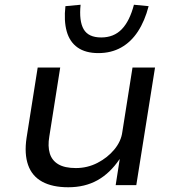

<svg xmlns="http://www.w3.org/2000/svg" viewBox="-20 -781 737 810"><path d="M268 9Q201 9 158 -14.5Q115 -38 98.5 -85Q82 -132 92 -199L139 -496H234L188 -205Q181 -164 190 -134Q199 -104 226 -88Q253 -72 300 -72Q349 -72 391.5 -94Q434 -116 462.5 -150.5Q491 -185 496 -224L539 -496H634L555 0H468L485 -109H484Q444 -50 391 -20.5Q338 9 268 9ZM395 -557Q341 -557 307.5 -580.5Q274 -604 261.5 -648.5Q249 -693 256 -755L320 -761Q313 -692 333 -657.5Q353 -623 407 -623Q460 -623 493.5 -657.5Q527 -692 545 -761L607 -755Q591 -693 562 -648.5Q533 -604 491 -580.5Q449 -557 395 -557Z"/></svg>

Font: Nunito Sans 7pt SemiExpanded
Style: Italic
Weight: 400
Width: 6
Italic angle: -9°
Designer: Vernon Adams
Foundry: Vernon Adams
Version: Version 3.101;gftools[0.9.27]